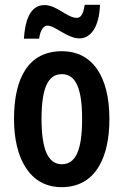

<svg xmlns="http://www.w3.org/2000/svg" viewBox="-20 -765 512 795"><path d="M79 -605H142C147 -641 161 -659 176 -659C208 -659 259 -606 309 -606C356 -606 391 -654 394 -745H331C325 -711 317 -691 298 -691C258 -691 216 -744 164 -744C99 -744 83 -667 79 -605ZM433 -272C433 -455 358 -553 237 -553C98 -553 38 -443 38 -272C38 -113 101 10 235 10C377 10 433 -115 433 -272ZM152 -272C152 -397 177 -458 236 -458C295 -458 320 -396 320 -272C320 -147 295 -85 236 -85C178 -85 152 -149 152 -272Z"/></svg>

Font: Noto Sans Myanmar UI ExtraCondensed SemiBold
Style: Regular
Weight: 600
Width: 2
Designer: Monotype Design Team
Foundry: Monotype Imaging Inc.
Version: Version 2.103